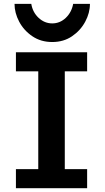

<svg xmlns="http://www.w3.org/2000/svg" viewBox="-20 -987 550 1007"><path d="M63.5 -712.9H437V-612.8H319.8V-100.1H437V0H63.5V-100.1H180.7V-612.8H63.5ZM363.8 -966.8H451.7Q451.7 -919.4 427 -873.3Q402.3 -827.1 357.9 -796.9Q313.5 -766.6 253.9 -766.6Q194.3 -766.6 149.7 -796.9Q105 -827.1 80.6 -873.3Q56.2 -919.4 56.2 -966.8H144Q151.4 -922.4 182.6 -893.3Q213.9 -864.3 253.9 -864.3Q294.4 -864.3 325 -893.3Q355.5 -922.4 363.8 -966.8Z"/></svg>

Font: Andika
Style: Bold
Weight: 700
Designer: Victor Gaultney, Annie Olsen, Julie Remington, Don Collingsworth, Eric Hays, Becca Hirsbrunner
Foundry: SIL International
Version: Version 6.101